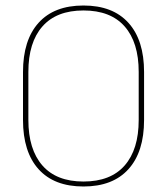

<svg xmlns="http://www.w3.org/2000/svg" viewBox="-20 -668 606 697"><path d="M283 9Q176.5 9 120 -53.8Q63.5 -116.5 63.5 -232.5V-406.5Q63.5 -522.5 120 -585.2Q176.5 -648 283 -648Q389.5 -648 446.2 -585.2Q503 -522.5 503 -406.5V-232.5Q503 -116.5 446.2 -53.8Q389.5 9 283 9ZM283 -9Q381.5 -9 432.5 -67.2Q483.5 -125.5 483.5 -232.5V-407Q483.5 -514 432.5 -572Q381.5 -630 283 -630Q185 -630 134 -572Q83 -514 83 -407V-232.5Q83 -125.5 134 -67.2Q185 -9 283 -9Z"/></svg>

Font: Anek Telugu Medium Thin
Style: Regular
Weight: 250
Version: Version 1.003